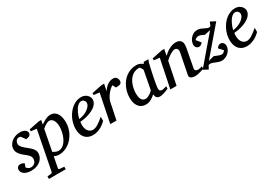

<svg xmlns="http://www.w3.org/2000/svg" viewBox="25 -1388 3543 2488"><g transform="rotate(-30 1797.0 -144.5)"><path d="M349.1 -431.2Q349.1 -413.6 341.3 -403.1Q333.5 -392.6 322.3 -386.7Q311 -380.9 298.6 -378.7Q286.1 -376.5 276.9 -376L231.9 -437Q229 -439.5 222.7 -442.1Q216.3 -444.8 207 -444.8Q190.4 -444.8 179.2 -437.7Q168 -430.7 160.9 -420.2Q153.8 -409.7 150.9 -397.7Q147.9 -385.7 147.9 -376Q147.9 -362.3 155.8 -348.4Q163.6 -334.5 176.3 -320.6Q189 -306.6 204.8 -293.2Q220.7 -279.8 236.8 -267.1Q253.4 -253.9 268.8 -240Q284.2 -226.1 296.4 -211.2Q308.6 -196.3 315.9 -179.7Q323.2 -163.1 323.2 -145Q323.2 -114.3 310.8 -85.9Q298.3 -57.6 274.2 -35.6Q250 -13.7 214.1 -0.7Q178.2 12.2 131.8 12.2Q95.7 12.2 69.3 4.2Q43 -3.9 25.9 -16.8Q8.8 -29.8 0.5 -46.4Q-7.8 -63 -7.8 -80.1Q-7.8 -104 6.6 -118.9Q21 -133.8 51.8 -133.8Q61 -133.8 69.3 -131.3Q77.6 -128.9 84.5 -125.7Q91.3 -122.6 96.4 -118.9Q101.6 -115.2 104 -112.8L85 -64Q95.7 -48.8 111.6 -38.3Q127.4 -27.8 152.8 -27.8Q168 -27.8 182.1 -33.7Q196.3 -39.6 207.3 -50.3Q218.3 -61 224.6 -76.4Q231 -91.8 231 -110.8Q231 -126 224.9 -139.4Q218.8 -152.8 207.8 -165.5Q196.8 -178.2 181.9 -190.7Q167 -203.1 148.9 -216.8Q133.3 -229 118.9 -243.2Q104.5 -257.3 93 -273.2Q81.5 -289.1 74.7 -306.6Q67.9 -324.2 67.9 -342.8Q67.9 -379.4 84.5 -407.7Q101.1 -436 127.2 -455.3Q153.3 -474.6 185.3 -484.4Q217.3 -494.1 248 -494.1Q276.4 -494.1 295.7 -487.5Q314.9 -481 326.9 -471.4Q338.9 -461.9 344 -450.9Q349.1 -439.9 349.1 -431.2Z M732.9 -305.2Q732.9 -327.1 728.3 -349.9Q723.6 -372.6 714.1 -391.1Q704.6 -409.7 689.9 -421.4Q675.3 -433.1 655.3 -433.1Q637.2 -433.1 619.1 -425Q601.1 -417 586.2 -407Q571.3 -397 560.5 -387.5Q549.8 -377.9 545.9 -375L486.3 -64.9Q490.7 -62.5 498.8 -57.4Q506.8 -52.2 517.6 -47.4Q528.3 -42.5 540.5 -38.8Q552.7 -35.2 565.9 -35.2Q593.3 -35.2 616.2 -47.4Q639.2 -59.6 657.7 -80.3Q676.3 -101.1 690.4 -128.4Q704.6 -155.8 713.9 -185.8Q723.1 -215.8 728 -246.6Q732.9 -277.3 732.9 -305.2ZM832 -309.1Q832 -268.1 822.3 -228.3Q812.5 -188.5 794.2 -152.8Q775.9 -117.2 750 -86.9Q724.1 -56.6 692.4 -34.7Q660.6 -12.7 623.5 -0.2Q586.4 12.2 545.9 12.2Q523.4 12.2 505.4 5.9Q487.3 -0.5 475.1 -5.9L443.4 154.8Q441.4 163.1 445.6 168.2Q449.7 173.3 462.9 174.8L525.9 180.2V217.8H273.9V180.2L326.2 174.8Q347.2 173.3 350.1 154.8L462.9 -424.8L378.9 -434.1V-462.9L530.3 -494.1H569.3L557.1 -432.1Q569.8 -440.4 586.2 -451.2Q602.5 -461.9 621.1 -471.4Q639.6 -481 659.9 -487.5Q680.2 -494.1 701.2 -494.1Q739.3 -494.1 764.4 -477.8Q789.6 -461.4 804.4 -435.1Q819.3 -408.7 825.7 -375.5Q832 -342.3 832 -309.1Z M1192.4 -394Q1192.4 -403.8 1188.5 -413.3Q1184.6 -422.9 1177.7 -430.2Q1170.9 -437.5 1160.6 -442.1Q1150.4 -446.8 1138.2 -446.8Q1121.6 -446.8 1106.4 -438Q1091.3 -429.2 1077.4 -414.6Q1063.5 -399.9 1051.5 -380.9Q1039.6 -361.8 1030 -340.8Q1020.5 -319.8 1013.2 -298.3Q1005.9 -276.9 1001.5 -257.8Q1033.2 -260.7 1067.1 -272.5Q1101.1 -284.2 1128.9 -302.5Q1156.7 -320.8 1174.6 -344.2Q1192.4 -367.7 1192.4 -394ZM1281.2 -393.1Q1281.2 -365.7 1268.6 -342.8Q1255.9 -319.8 1234.1 -301.3Q1212.4 -282.7 1183.8 -268.3Q1155.3 -253.9 1123.8 -243.9Q1092.3 -233.9 1059.6 -227.8Q1026.9 -221.7 997.1 -220.2Q995.6 -210.4 994.4 -196.8Q993.2 -183.1 993.2 -173.8Q993.2 -146.5 999.8 -123.5Q1006.3 -100.6 1018.8 -83.7Q1031.2 -66.9 1048.8 -57.4Q1066.4 -47.9 1088.4 -47.9Q1122.1 -47.9 1162.6 -72.3Q1203.1 -96.7 1258.3 -145V-82Q1244.1 -68.4 1223.6 -52Q1203.1 -35.6 1177 -21.2Q1150.9 -6.8 1120.1 2.7Q1089.4 12.2 1055.2 12.2Q1040 12.2 1022.2 9.3Q1004.4 6.3 986.8 -1.2Q969.2 -8.8 952.9 -22Q936.5 -35.2 924.1 -55.4Q911.6 -75.7 904.1 -103.8Q896.5 -131.8 896.5 -169.9Q896.5 -209.5 906 -248.8Q915.5 -288.1 932.9 -324Q950.2 -359.9 974.6 -390.9Q999 -421.9 1028.3 -444.6Q1057.6 -467.3 1091.1 -480.2Q1124.5 -493.2 1160.2 -493.2Q1194.8 -493.2 1218 -481.7Q1241.2 -470.2 1255.4 -454.1Q1269.5 -438 1275.4 -420.9Q1281.2 -403.8 1281.2 -393.1Z M1707.5 -426.8Q1707.5 -409.2 1701.2 -398.7Q1694.8 -388.2 1683.1 -382.8Q1671.4 -377.4 1655 -375.7Q1638.7 -374 1618.2 -374L1594.2 -421.9Q1575.7 -414.1 1554.4 -394.8Q1533.2 -375.5 1514.2 -350.8Q1495.1 -326.2 1481 -300Q1466.8 -273.9 1462.4 -252L1410.2 0H1317.4L1403.3 -424.8L1319.3 -434.1V-462.9L1470.2 -494.1H1510.3L1489.3 -393.1Q1520 -440.4 1559.1 -467.3Q1598.1 -494.1 1643.6 -494.1Q1661.6 -494.1 1673.8 -487.5Q1686 -481 1693.6 -470.7Q1701.2 -460.4 1704.3 -448.7Q1707.5 -437 1707.5 -426.8Z M2043.5 -392.1Q2043.9 -394.5 2039.8 -403.3Q2035.6 -412.1 2029.8 -421.6Q2023.9 -431.2 2017.3 -438.5Q2010.7 -445.8 2006.3 -445.8Q1968.3 -445.8 1938.2 -433.3Q1908.2 -420.9 1885.7 -399.7Q1863.3 -378.4 1847.4 -350.6Q1831.5 -322.8 1821.8 -292.5Q1812 -262.2 1807.6 -231.4Q1803.2 -200.7 1803.2 -172.9Q1803.2 -151.9 1806.6 -130.9Q1810.1 -109.9 1818.6 -92.8Q1827.1 -75.7 1842 -64.9Q1856.9 -54.2 1880.4 -54.2Q1897.9 -54.2 1915.5 -62Q1933.1 -69.8 1948.2 -80.1Q1963.4 -90.3 1974.6 -100.6Q1985.8 -110.8 1991.2 -116.2ZM2190.4 -26.9Q2184.6 -24.4 2168.9 -17.8Q2153.3 -11.2 2134 -4.6Q2114.7 2 2095 7.1Q2075.2 12.2 2060.5 12.2Q2042.5 12.2 2030 7.8Q2017.6 3.4 2009.5 -5.4Q2001.5 -14.2 1997.1 -26.9Q1992.7 -39.6 1991.2 -56.2Q1980 -45.4 1964.8 -33.4Q1949.7 -21.5 1931.4 -11.2Q1913.1 -1 1892.3 5.6Q1871.6 12.2 1849.1 12.2Q1819.8 12.2 1797.6 3.9Q1775.4 -4.4 1759.3 -18.3Q1743.2 -32.2 1732.7 -50.5Q1722.2 -68.8 1715.8 -88.6Q1709.5 -108.4 1707 -128.7Q1704.6 -148.9 1704.6 -167Q1704.6 -205.6 1712.9 -244.9Q1721.2 -284.2 1737.5 -320.6Q1753.9 -356.9 1778.3 -388.7Q1802.7 -420.4 1834.7 -443.8Q1866.7 -467.3 1906 -480.7Q1945.3 -494.1 1992.2 -494.1Q2005.9 -494.1 2019.3 -491Q2032.7 -487.8 2044.4 -482.7Q2056.2 -477.5 2065.9 -471.2Q2075.7 -464.8 2082.5 -458L2097.2 -481.9H2165.5Q2163.1 -476.1 2160.2 -468Q2157.2 -460 2154.3 -451.7Q2151.4 -443.4 2149.2 -436Q2147 -428.7 2146.5 -424.8Q2143.1 -411.6 2136.7 -385Q2130.4 -358.4 2123.3 -325.2Q2116.2 -292 2108.6 -255.6Q2101.1 -219.2 2095.2 -186.8Q2089.4 -154.3 2085.4 -129.2Q2081.5 -104 2081.5 -92.8Q2081.5 -66.4 2092.8 -56.6Q2104 -46.9 2124.5 -46.9Q2129.4 -46.9 2138.9 -49.1Q2148.4 -51.3 2158.7 -54.2Q2168.9 -57.1 2177.7 -59.6Q2186.5 -62 2190.4 -63Z M2720.2 -20Q2713.9 -17.6 2698 -12.5Q2682.1 -7.3 2662.6 -1.7Q2643.1 3.9 2622.6 8.1Q2602.1 12.2 2586.4 12.2Q2577.6 12.2 2562.3 10.5Q2546.9 8.8 2532.7 2.7Q2518.6 -3.4 2509.8 -15.1Q2501 -26.9 2505.4 -46.9L2566.4 -354Q2569.8 -374 2566.7 -387.2Q2563.5 -400.4 2556.4 -408.4Q2549.3 -416.5 2540 -419.7Q2530.8 -422.9 2522.5 -422.9Q2510.3 -422.9 2492.4 -415.8Q2474.6 -408.7 2454.8 -397Q2435.1 -385.3 2415 -369.4Q2395 -353.5 2378.4 -335.9L2309.6 0H2216.3L2303.2 -424.8L2219.2 -434.1V-462.9L2370.1 -494.1H2410.2L2391.6 -400.9Q2408.2 -417.5 2429.7 -434.3Q2451.2 -451.2 2475.6 -464.4Q2500 -477.5 2526.1 -485.8Q2552.2 -494.1 2577.1 -494.1Q2631.8 -494.1 2655 -463.9Q2678.2 -433.6 2666.5 -366.2L2613.3 -84Q2610.8 -69.8 2615.5 -61.5Q2620.1 -53.2 2627.7 -48.8Q2635.3 -44.4 2643.6 -43.2Q2651.9 -42 2656.2 -42Q2669.9 -42 2686 -45.9Q2702.1 -49.8 2719.2 -55.2Z M2834 -70.8 2918 -92.8Q2928.2 -88.9 2941.4 -83.3Q2954.6 -77.6 2968.5 -72.3Q2982.4 -66.9 2995.6 -63Q3008.8 -59.1 3019 -59.1Q3029.8 -59.1 3037.8 -62.3Q3045.9 -65.4 3052 -70.3Q3058.1 -75.2 3063 -80.8Q3067.9 -86.4 3072.3 -91.8L3017.1 -152.8Q3022 -161.6 3028.8 -168.7Q3035.6 -175.8 3043.2 -180.7Q3050.8 -185.5 3058.6 -188.2Q3066.4 -190.9 3073.2 -190.9Q3086.9 -190.9 3097.4 -185.3Q3107.9 -179.7 3115.2 -170.9Q3122.6 -162.1 3126.5 -150.9Q3130.4 -139.6 3130.4 -128.9Q3130.4 -98.6 3116.9 -72.8Q3103.5 -46.9 3082.3 -28.1Q3061 -9.3 3035.4 1.5Q3009.8 12.2 2985.4 12.2Q2962.4 12.2 2941.7 5.6Q2920.9 -1 2901.6 -9Q2882.3 -17.1 2863.8 -23.9Q2845.2 -30.8 2827.1 -30.8Q2823.2 -30.8 2815.7 -29.3Q2808.1 -27.8 2801.3 -21L2776.4 25.9L2707 -11.2L3046.4 -408.2L2958 -389.2Q2937.5 -400.4 2915.5 -409.2Q2893.6 -418 2873 -418Q2866.7 -418 2858.9 -416Q2851.1 -414.1 2843.8 -410.4Q2836.4 -406.7 2829.8 -401.4Q2823.2 -396 2819.3 -389.2L2872.1 -325.2Q2870.1 -322.3 2865.2 -316.7Q2860.4 -311 2853.3 -305.4Q2846.2 -299.8 2836.9 -295.9Q2827.6 -292 2817.4 -292Q2803.2 -292 2792.7 -297.6Q2782.2 -303.2 2775.4 -312Q2768.6 -320.8 2765.4 -331.3Q2762.2 -341.8 2762.2 -351.1Q2762.2 -374 2771.7 -399.2Q2781.2 -424.3 2799.6 -445.6Q2817.9 -466.8 2844 -480.5Q2870.1 -494.1 2903.3 -494.1Q2925.8 -494.1 2946.5 -486.3Q2967.3 -478.5 2985.8 -469Q3004.4 -459.5 3021.2 -451.7Q3038.1 -443.8 3053.2 -443.8Q3056.2 -443.8 3061.5 -445.1Q3066.9 -446.3 3076.2 -451.2L3098.1 -506.8L3173.3 -467.8Z M3496.1 -394Q3496.1 -403.8 3492.2 -413.3Q3488.3 -422.9 3481.4 -430.2Q3474.6 -437.5 3464.4 -442.1Q3454.1 -446.8 3441.9 -446.8Q3425.3 -446.8 3410.2 -438Q3395 -429.2 3381.1 -414.6Q3367.2 -399.9 3355.2 -380.9Q3343.3 -361.8 3333.7 -340.8Q3324.2 -319.8 3316.9 -298.3Q3309.6 -276.9 3305.2 -257.8Q3336.9 -260.7 3370.8 -272.5Q3404.8 -284.2 3432.6 -302.5Q3460.4 -320.8 3478.3 -344.2Q3496.1 -367.7 3496.1 -394ZM3585 -393.1Q3585 -365.7 3572.3 -342.8Q3559.6 -319.8 3537.8 -301.3Q3516.1 -282.7 3487.5 -268.3Q3459 -253.9 3427.5 -243.9Q3396 -233.9 3363.3 -227.8Q3330.6 -221.7 3300.8 -220.2Q3299.3 -210.4 3298.1 -196.8Q3296.9 -183.1 3296.9 -173.8Q3296.9 -146.5 3303.5 -123.5Q3310.1 -100.6 3322.5 -83.7Q3335 -66.9 3352.5 -57.4Q3370.1 -47.9 3392.1 -47.9Q3425.8 -47.9 3466.3 -72.3Q3506.8 -96.7 3562 -145V-82Q3547.9 -68.4 3527.3 -52Q3506.8 -35.6 3480.7 -21.2Q3454.6 -6.8 3423.8 2.7Q3393.1 12.2 3358.9 12.2Q3343.8 12.2 3325.9 9.3Q3308.1 6.3 3290.5 -1.2Q3272.9 -8.8 3256.6 -22Q3240.2 -35.2 3227.8 -55.4Q3215.3 -75.7 3207.8 -103.8Q3200.2 -131.8 3200.2 -169.9Q3200.2 -209.5 3209.7 -248.8Q3219.2 -288.1 3236.6 -324Q3253.9 -359.9 3278.3 -390.9Q3302.7 -421.9 3332 -444.6Q3361.3 -467.3 3394.8 -480.2Q3428.2 -493.2 3463.9 -493.2Q3498.5 -493.2 3521.7 -481.7Q3544.9 -470.2 3559.1 -454.1Q3573.2 -438 3579.1 -420.9Q3585 -403.8 3585 -393.1Z"/></g></svg>

Font: Charis SIL Viet
Style: Italic
Weight: 400
Italic angle: -11°
Foundry: SIL International
Version: Version 5.000